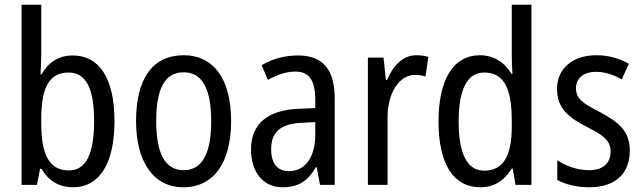

<svg xmlns="http://www.w3.org/2000/svg" viewBox="-20 -780 2713 810"><path d="M154 -553V-760H71V0H136L149 -68H155C185 -17 228 10 289 10C398 10 463 -88 463 -269C463 -451 398 -546 287 -546C227 -546 184 -517 155 -466H151C152 -493 154 -524 154 -553ZM269 -474C344 -474 377 -405 377 -270C377 -129 342 -61 271 -61C188 -61 154 -127 154 -260V-275C154 -395 179 -474 269 -474Z M955 -269C955 -450 879 -547 755 -547C622 -547 554 -446 554 -269C554 -98 627 10 753 10C886 10 955 -99 955 -269ZM639 -269C639 -404 674 -475 755 -475C834 -475 871 -404 871 -269C871 -134 834 -62 755 -62C675 -62 639 -135 639 -269Z M1237 -546C1180 -546 1127 -531 1084 -505L1110 -443C1150 -465 1188 -478 1226 -478C1283 -478 1310 -443 1310 -359V-324L1240 -321C1108 -316 1039 -256 1039 -150C1039 -58 1086 10 1173 10C1240 10 1280 -18 1313 -75H1316L1330 0H1392V-363C1392 -483 1346 -546 1237 -546ZM1253 -262 1310 -265V-213C1310 -113 1265 -58 1199 -58C1153 -58 1124 -87 1124 -151C1124 -220 1161 -258 1253 -262Z M1736 -547C1680 -547 1639 -504 1613 -443H1608L1598 -537H1532V0H1615V-282C1614 -388 1665 -464 1730 -464C1746 -464 1762 -462 1775 -457L1787 -540C1770 -545 1752 -547 1736 -547Z M2006 10C2067 10 2109 -20 2139 -69H2143L2155 0H2222V-760H2139V-543C2139 -523 2140 -494 2142 -468H2138C2109 -517 2063 -547 2004 -547C1895 -547 1830 -448 1830 -268C1830 -86 1894 10 2006 10ZM2023 -60C1950 -60 1915 -132 1915 -267C1915 -399 1949 -474 2022 -474C2106 -474 2139 -408 2139 -272V-246C2139 -122 2103 -60 2023 -60Z M2637 -145C2637 -228 2588 -266 2511 -307C2436 -345 2410 -365 2410 -408C2410 -450 2442 -477 2495 -477C2533 -477 2570 -464 2603 -445L2633 -511C2592 -534 2547 -547 2496 -547C2397 -547 2330 -492 2330 -405C2330 -321 2381 -283 2459 -243C2532 -207 2556 -182 2556 -141C2556 -92 2525 -62 2465 -62C2415 -62 2364 -81 2331 -104V-21C2364 -3 2409 10 2467 10C2573 10 2637 -45 2637 -145Z"/></svg>

Font: Noto Sans Gurmukhi UI Condensed
Style: Regular
Weight: 400
Width: 3
Designer: Jelle Bosma - Monotype Design Team
Foundry: Monotype Imaging Inc.
Version: Version 2.004